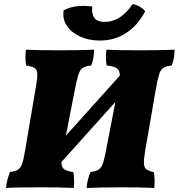

<svg xmlns="http://www.w3.org/2000/svg" viewBox="-20 -924 881 947"><path d="M10 3Q12 -19 16.5 -37Q21 -55 29 -75Q54 -79 67.5 -86.5Q81 -94 88.5 -114.5Q96 -135 103 -177L158 -501Q165 -540 164 -560Q163 -580 150.5 -588.5Q138 -597 109 -601Q106 -618 105.5 -638.5Q105 -659 108 -679Q145 -677 186.5 -676.5Q228 -676 276 -676Q314 -676 357.5 -676.5Q401 -677 444 -679Q444 -660 441 -640.5Q438 -621 430 -601Q402 -598 388.5 -589.5Q375 -581 367 -556.5Q359 -532 349 -481L305 -255L571 -551Q571 -577 557 -587Q543 -597 506 -601Q503 -618 502.5 -638.5Q502 -659 505 -679Q541 -677 582 -676.5Q623 -676 669 -676Q708 -676 752.5 -676.5Q797 -677 841 -679Q841 -660 838 -640.5Q835 -621 827 -601Q800 -598 786 -589.5Q772 -581 764.5 -556.5Q757 -532 748 -481L696 -180Q689 -138 690 -117Q691 -96 703 -88Q715 -80 739 -75Q742 -56 742.5 -37Q743 -18 741 3Q698 1 662.5 0.5Q627 0 578 0Q475 0 407 3Q409 -19 413.5 -37Q418 -55 426 -75Q451 -79 464.5 -86.5Q478 -94 486 -114.5Q494 -135 502 -177L549 -421L283 -125Q283 -98 297 -89Q311 -80 342 -75Q345 -56 345.5 -37Q346 -18 344 3Q302 1 267 0.5Q232 0 185 0Q130 0 87.5 0.5Q45 1 10 3ZM473 -724Q418 -724 374.5 -744Q331 -764 309 -798Q287 -832 294 -873Q348 -903 435 -892Q431 -860 444 -838Q457 -816 497 -816Q535 -816 569.5 -837.5Q604 -859 634 -904Q653 -901 671 -890Q689 -879 696 -868Q659 -798 602 -761Q545 -724 473 -724Z"/></svg>

Font: Vollkorn Black
Style: Italic
Weight: 900
Italic angle: -11°
Designer: Friedrich Althausen
Foundry: Friedrich Althausen
Version: Version 5.000; ttfautohint (v1.8.3)